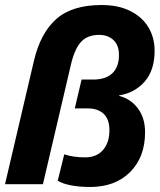

<svg xmlns="http://www.w3.org/2000/svg" viewBox="-27 -734 636 765"><path d="M203 -14 229 -119Q265 -107 312 -107Q358 -107 383.5 -136.5Q409 -166 409 -215Q409 -259 386 -280.5Q363 -302 323 -302H271L298 -417H344Q394 -417 420.5 -442Q447 -467 447 -515Q447 -554 425 -574.5Q403 -595 368 -595Q320 -595 294.5 -565.5Q269 -536 255 -474L144 0H-7L108 -491Q134 -602 197 -658Q260 -714 378 -714Q445 -714 492.5 -690Q540 -666 564.5 -625Q589 -584 589 -532Q589 -454 549.5 -409Q510 -364 448 -354V-352Q494 -340 522.5 -302Q551 -264 551 -207Q551 -108 491.5 -48.5Q432 11 332 11Q290 11 256 4.5Q222 -2 203 -14Z"/></svg>

Font: CBA Beacon Sans Extra Bold
Style: Italic
Weight: 800
Italic angle: -13°
Designer: Wei Huang
Foundry: Wei Huang
Version: Version 1.002